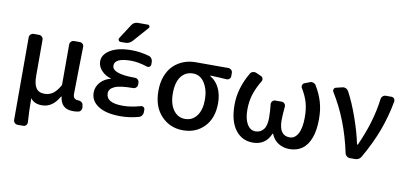

<svg xmlns="http://www.w3.org/2000/svg" viewBox="-85 -1070 3299 1560"><g transform="rotate(10 1564.5 -290.5)"><path d="M122.1 202.1Q107.4 202.1 97.2 191.9Q86.9 181.6 86.9 167V-513.7Q86.9 -527.3 97.2 -537.6Q107.4 -547.9 122.1 -547.9H166Q180.7 -547.9 190.9 -537.6Q201.2 -527.3 201.2 -513.7V-215.8Q201.2 -148.4 222.7 -116.2Q244.1 -84 292 -84Q329.1 -84 358.9 -103.5Q388.7 -123 418.9 -174.8Q420.9 -178.7 420.9 -183.6V-513.7Q420.9 -527.3 431.2 -537.6Q441.4 -547.9 456.1 -547.9H502Q516.6 -547.9 526.9 -537.6Q537.1 -527.3 536.1 -513.7Q536.1 -486.3 532.7 -337.9Q529.3 -189.5 529.3 -124Q529.3 -79.1 572.3 -79.1Q586.9 -79.1 598.1 -71.8Q609.4 -64.5 612.3 -51.8L615.2 -33.2Q616.2 -29.3 616.2 -25.4Q616.2 -14.6 610.4 -4.9Q602.5 7.8 587.9 10.7Q569.3 14.6 544.9 14.6Q495.1 14.6 467.8 -9.8Q440.4 -34.2 433.6 -85.9Q432.6 -86.9 431.2 -86.9Q429.7 -86.9 429.7 -85.9Q376 11.7 288.1 11.7Q224.6 11.7 195.3 -28.3Q195.3 -29.3 194.3 -28.8Q193.4 -28.3 193.4 -27.3Q194.3 86.9 200.2 167Q201.2 181.6 191.9 191.9Q182.6 202.1 168 202.1Z M888.7 -753.9Q907.2 -783.2 941.4 -783.2H1023.4Q1033.2 -783.2 1037.1 -773.9Q1041 -764.6 1034.2 -756.8L924.8 -632.8Q901.4 -606.4 867.2 -606.4H828.1Q817.4 -606.4 812 -616.2Q806.6 -626 812.5 -635.7ZM934.6 -98.6Q1002 -98.6 1081.1 -121.1Q1093.8 -125 1104 -117.7Q1114.3 -110.4 1114.3 -97.7V-76.2Q1114.3 -61.5 1105 -48.8Q1095.7 -36.1 1081.1 -32.2Q1004.9 -11.7 934.6 -11.7Q932.6 -11.7 929.7 -11.7Q812.5 -11.7 748.5 -53.2Q684.6 -94.7 684.6 -164.1Q684.6 -213.9 721.7 -252.9Q753.9 -286.1 802.7 -297.9Q802.7 -297.9 803.2 -298.8Q803.7 -299.8 802.7 -299.8Q755.9 -313.5 726.6 -344.7Q692.4 -378.9 692.4 -422.9Q692.4 -479.5 755.4 -517.6Q818.4 -555.7 929.7 -555.7Q1000 -555.7 1073.2 -535.2Q1087.9 -531.2 1097.2 -518.6Q1106.4 -505.9 1106.4 -490.2V-468.8Q1106.4 -457 1096.2 -449.7Q1085.9 -442.4 1074.2 -446.3Q1000 -470.7 939.5 -470.7Q804.7 -470.7 804.7 -407.2Q804.7 -339.8 993.2 -339.8Q994.1 -339.8 995.1 -339.8Q1008.8 -339.8 1019 -329.6Q1029.3 -319.3 1029.3 -304.7V-289.1Q1029.3 -275.4 1019 -265.1Q1008.8 -254.9 994.1 -254.9Q884.8 -254.9 841.8 -234.4Q797.9 -214.8 797.9 -177.7Q797.9 -98.6 934.6 -98.6Z M1451.2 12.7Q1344.7 12.7 1272.5 -62.5Q1200.2 -137.7 1200.2 -268.6Q1200.2 -338.9 1221.7 -393.6Q1243.2 -448.2 1279.3 -481.9Q1315.4 -515.6 1360.8 -532.7Q1406.2 -549.8 1457 -549.8H1727.5Q1742.2 -549.8 1752.4 -539.6Q1762.7 -529.3 1762.7 -515.6V-488.3Q1762.7 -474.6 1752.4 -465.3Q1742.2 -456.1 1727.5 -457Q1661.1 -461.9 1596.7 -463.9Q1594.7 -463.9 1594.7 -461.4Q1594.7 -459 1596.7 -458Q1643.6 -430.7 1669.4 -377.4Q1695.3 -324.2 1695.3 -252.9Q1695.3 -129.9 1627 -58.6Q1558.6 12.7 1451.2 12.7ZM1452.1 -81.1Q1512.7 -81.1 1548.8 -129.9Q1585 -178.7 1585 -262.7Q1585 -343.8 1549.8 -399.9Q1514.6 -456.1 1453.6 -456.1Q1392.6 -456.1 1356 -408.7Q1319.3 -361.3 1319.3 -268.6Q1319.3 -182.6 1356 -131.8Q1392.6 -81.1 1452.1 -81.1Z M2027.3 12.7Q1937.5 12.7 1883.3 -59.1Q1829.1 -130.9 1829.1 -265.6Q1829.1 -400.4 1907.2 -534.2Q1915 -547.9 1928.7 -551.8Q1935.5 -553.7 1941.4 -553.7Q1949.2 -553.7 1957 -550.8L1999 -532.2Q2011.7 -527.3 2015.6 -514.2Q2019.5 -501 2012.7 -490.2Q1975.6 -428.7 1957 -370.6Q1938.5 -312.5 1938.5 -244.1Q1938.5 -168 1964.4 -124.5Q1990.2 -81.1 2033.2 -81.1Q2074.2 -81.1 2099.1 -111.8Q2124 -142.6 2124 -207Q2124 -260.7 2117.2 -320.3Q2116.2 -334 2125.5 -344.7Q2134.8 -355.5 2148.4 -355.5H2203.1Q2216.8 -355.5 2226.1 -344.7Q2235.4 -334 2234.4 -320.3Q2227.5 -251 2227.5 -207Q2227.5 -81.1 2315.4 -81.1Q2358.4 -81.1 2383.8 -127.4Q2409.2 -173.8 2409.2 -261.7Q2409.2 -331.1 2394.5 -382.8Q2379.9 -434.6 2344.7 -493.2Q2337.9 -503.9 2341.8 -517.1Q2345.7 -530.3 2358.4 -535.2L2399.4 -550.8Q2407.2 -554.7 2415 -554.7Q2420.9 -554.7 2427.7 -551.8Q2442.4 -547.9 2450.2 -535.2Q2487.3 -473.6 2506.3 -410.6Q2525.4 -347.7 2525.4 -268.6Q2525.4 -176.8 2502 -113.3Q2478.5 -49.8 2435.1 -18.6Q2391.6 12.7 2330.1 12.7Q2280.3 12.7 2239.7 -11.7Q2199.2 -36.1 2178.7 -85.9Q2178.7 -87.9 2176.8 -87.9Q2174.8 -87.9 2173.8 -85.9Q2132.8 12.7 2027.3 12.7Z M2920.9 -30.3Q2904.3 0 2869.1 0H2828.1Q2812.5 0 2800.8 -9.8Q2789.1 -19.5 2786.1 -34.2Q2729.5 -302.7 2601.6 -506.8Q2597.7 -513.7 2597.7 -519.5Q2597.7 -524.4 2599.6 -529.3Q2604.5 -541 2617.2 -543.9L2666 -555.7Q2671.9 -557.6 2677.7 -557.6Q2686.5 -557.6 2696.3 -553.7Q2710 -547.9 2717.8 -534.2Q2762.7 -451.2 2803.7 -335.4Q2844.7 -219.7 2865.2 -120.1Q2866.2 -118.2 2868.7 -118.2Q2871.1 -118.2 2872.1 -120.1Q2965.8 -325.2 2989.3 -515.6Q2991.2 -530.3 3002 -540Q3012.7 -549.8 3027.3 -549.8H3073.2Q3086.9 -549.8 3095.7 -540Q3102.5 -531.2 3102.5 -521.5Q3102.5 -518.6 3102.5 -515.6Q3079.1 -388.7 3036.6 -273.4Q2994.1 -158.2 2920.9 -30.3Z"/></g></svg>

Font: Gen Jyuu GothicL Medium
Style: Regular
Weight: 500
Designer: [Source Han Sans]
Ryoko NISHIZUKA  (kana & ideographs); Paul D. Hunt (Latin, Greek & Cyrillic); Wenlong ZHANG  (bopomofo
Version: Version 1.002.20150607